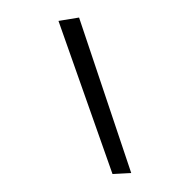

<svg xmlns="http://www.w3.org/2000/svg" viewBox="-265 -959 1088 1088"><g transform="rotate(-45 278.5 -415.5)"><path d="M111 35 32 -36 429 -866 525 -797Z"/></g></svg>

Font: Marhey Light SemiBold
Style: Regular
Weight: 600
Version: Version 1.000